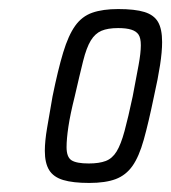

<svg xmlns="http://www.w3.org/2000/svg" viewBox="-20 -716 378 424"><path d="M177 -312Q141 -312 119.5 -318.5Q98 -325 88.5 -340.5Q79 -356 79 -383Q79 -404 84 -433.5Q89 -463 96 -503Q108 -562 119.5 -600Q131 -638 146 -659Q161 -680 184 -688Q207 -696 241 -696Q278 -696 299 -689.5Q320 -683 329 -667.5Q338 -652 338 -623Q338 -602 333.5 -572.5Q329 -543 320 -503Q308 -445 297.5 -407.5Q287 -370 272.5 -349.5Q258 -329 235.5 -320.5Q213 -312 177 -312ZM176 -355Q199 -355 213.5 -360.5Q228 -366 237.5 -381.5Q247 -397 255 -426.5Q263 -456 273 -503Q281 -545 286 -572Q291 -599 291 -616Q291 -632 286 -639.5Q281 -647 270 -650.5Q259 -654 241 -654Q218 -654 204 -648Q190 -642 180.5 -626.5Q171 -611 163.5 -581Q156 -551 145 -503Q135 -463 131 -436Q127 -409 127 -391Q127 -369 138 -362Q149 -355 176 -355Z"/></svg>

Font: Saira Condensed Light
Style: Italic
Weight: 300
Width: 3
Italic angle: -12°
Designer: Hector Gatti with collaboration of the Omnibus-Type team
Foundry: Omnibus-Type
Version: Version 1.101